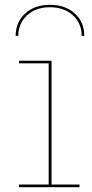

<svg xmlns="http://www.w3.org/2000/svg" viewBox="-20 -777 380 797"><path d="M310 -11V0H59V-11H182V-514H59V-525H194V-11ZM319 -628Q319 -681 282 -714Q245 -747 187 -747Q129 -747 92.5 -713.5Q56 -680 56 -628H45Q45 -685 84.5 -721Q124 -757 187 -757Q251 -757 290.5 -721Q330 -685 330 -628Z"/></svg>

Font: Hepta Slab Thin
Style: Regular
Weight: 250
Designer: Michael LaGattuta
Foundry: Michael LaGattuta
Version: Version 1.100; ttfautohint (v1.8) -l 8 -r 50 -G 200 -x 14 -D